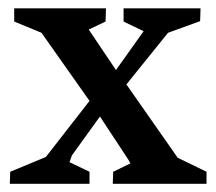

<svg xmlns="http://www.w3.org/2000/svg" viewBox="-20 -449 527 468"><path d="M4.9 -30.3 91.8 -66.4 198.2 -203.1 81.1 -369.1 14.6 -396.5V-428.7H238.3L237.3 -396.5L196.3 -377L262.7 -278.3L330.1 -373L281.2 -396.5V-428.7H468.8L467.8 -397.5L389.6 -369.1L288.1 -243.2L413.1 -64.5L483.4 -30.3V-1H254.9L255.9 -30.3L297.9 -50.8L293 -59.6L223.6 -165L155.3 -70.3L149.4 -53.7L198.2 -30.3V-1H3.9Z"/></svg>

Font: Comprehension Dark
Style: Regular
Weight: 700
Designer: Alfredo Marco Pradil
Foundry: Alfredo Marco Pradil
Version: 1.0